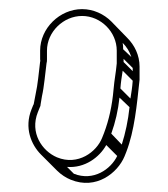

<svg xmlns="http://www.w3.org/2000/svg" viewBox="-20 -202 368 421"><path d="M53 28 49 38C33 78 48 115 70 137L105 172C114 181 125 188 135 192C191 215 238 177 253 141L257 131C275 84 280 29 286 -27V-56C286 -81 275 -103 259 -119L224 -155C208 -171 185 -182 160 -182C111 -182 68 -140 68 -91V-72C68 -69 69 -68 68 -67C65 -43 63 -17 58 5L54 26V27C54 27 53 27 53 28ZM236 -91V-63C234 -41 231 -29 229 -6C226 29 219 61 208 90L204 100C192 131 151 162 105 143C72 129 45 89 63 44L67 34C68 32 69 30 69 27L72 9C77 -13 79 -41 82 -63C83 -66 83 -69 83 -72V-91C83 -132 119 -167 160 -167C201 -167 236 -132 236 -91ZM271 -53V-46L251 -66V-73ZM268 -77 250 -94C250 -99 250 -103 249 -108C258 -99 264 -89 268 -77ZM271 -25C270 -10 268 1 266 14L244 -8C245 -22 247 -34 249 -47ZM264 33C261 62 255 90 247 115L224 91C233 66 239 40 242 12ZM237 140C223 169 185 196 142 179L127 164C166 167 198 143 213 116Z"/></svg>

Font: Blanket
Style: Ugh
Weight: 900
Foundry: Cannot Into Space Fonts
Version: Version 0.9